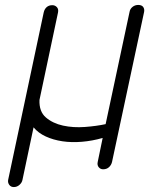

<svg xmlns="http://www.w3.org/2000/svg" viewBox="-20 -575 604 778"><path d="M505 -527Q507 -539 517 -547Q527 -555 540 -555Q554 -555 560 -547Q566 -539 564 -527L434 81Q431 94 421.5 102.5Q412 111 398 111Q387 111 380 102.5Q373 94 376 81L396 -16Q354 -4 312 -0.5Q270 3 233 -2.5Q196 -8 165.5 -22Q135 -36 116 -59L71 154Q69 165 59 174Q49 183 36 183Q24 183 17.5 174Q11 165 13 154L157 -524Q160 -538 169 -546Q178 -554 192 -554Q203 -554 210.5 -546Q218 -538 215 -524L140 -170Q138 -123 166 -99Q194 -75 235.5 -66Q277 -57 324 -60.5Q371 -64 408 -72Z"/></svg>

Font: VDS
Style: Thin Italic
Weight: 100
Width: 0
Designer: artmaker
Foundry: artmaker
Version: Version 1.000 2012 initial release